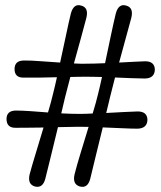

<svg xmlns="http://www.w3.org/2000/svg" viewBox="-20 -725 632 752"><path d="M333.5 -25Q323.5 13.5 293 5.5Q263 -3 272 -42Q280 -74.5 295.5 -125Q311 -175.5 327 -228Q303 -228.5 286 -228.5Q270 -228 249.5 -227.8Q229 -227.5 207 -227Q193 -170 179.5 -114Q166 -58 157.5 -25Q147.5 13 117 5.5Q87 -3 96 -42Q104.5 -74 119.8 -123.8Q135 -173.5 150.5 -225.5Q119 -225 90.2 -224.8Q61.5 -224.5 42 -224.5Q6 -223.5 5.5 -258.5Q5.5 -291.5 42 -292Q64 -292 97.8 -289.8Q131.5 -287.5 168 -284.5Q174 -305 179.2 -323.8Q184.5 -342.5 188 -358.5Q191.5 -372 195.2 -388.2Q199 -404.5 203 -422.5Q166 -421.5 131 -421Q96 -420.5 73.5 -421Q37 -420 37 -454.5Q37 -487.5 73 -488Q97.5 -488.5 136.2 -485.5Q175 -482.5 215.5 -480Q227.5 -534 238.5 -586.8Q249.5 -639.5 257.5 -672Q268.5 -712.5 298.5 -703Q328.5 -695 318 -654Q310 -623.5 296.8 -575.2Q283.5 -527 269.5 -476.5Q296 -475 314 -475.5Q330 -475.5 349.8 -476Q369.5 -476.5 391.5 -477.5Q403 -532 414.2 -585.5Q425.5 -639 433.5 -672Q444.5 -712.5 474.5 -703Q504.5 -695 494 -654Q486 -624 473 -577Q460 -530 446.5 -480Q476.5 -481.5 503.2 -483Q530 -484.5 548.5 -485Q585.5 -485 586.5 -452.5Q585.5 -418.5 548 -417.5Q527 -417.5 495.8 -418.8Q464.5 -420 430.5 -421.5Q425 -399.5 419.8 -379.2Q414.5 -359 410.5 -342.5Q407.5 -329.5 403.8 -314.2Q400 -299 396 -282.5Q431.5 -284.5 464.5 -286.2Q497.5 -288 519 -288.5Q556.5 -288.5 557.5 -256Q556.5 -222 518.5 -221Q495 -221 458 -222.8Q421 -224.5 382.5 -226Q368.5 -169.5 355 -113.8Q341.5 -58 333.5 -25ZM234.5 -342.5Q228.5 -315.5 220 -281Q238.5 -280 255.5 -279.5Q272.5 -279 286.5 -279Q298.5 -279 313 -279.2Q327.5 -279.5 343 -280.5Q349.5 -302 355 -321.8Q360.5 -341.5 364.5 -358.5Q368 -372.5 371.8 -389Q375.5 -405.5 379.5 -423.5Q361 -424 344.2 -424.2Q327.5 -424.5 313.5 -424.5Q301 -424.5 286.2 -424.2Q271.5 -424 255.5 -423.5Q249.5 -401 244.2 -380.2Q239 -359.5 234.5 -342.5Z"/></svg>

Font: Fraunces 144pt S100 SemiBold
Style: Regular
Weight: 600
Version: Version 1.000; ttfautohint (v1.8.3)